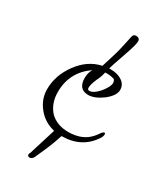

<svg xmlns="http://www.w3.org/2000/svg" viewBox="-153 -506 592 699"><g transform="rotate(30 143.5 -157.0)"><path d="M92 132Q83 132 83 123Q83 120 86 116Q88 110 96.5 82Q105 54 121 3Q78 -7 51 -40Q23 -74 23 -116Q23 -174 61 -226Q99 -278 155 -290Q164 -319 171.5 -343Q179 -367 183 -387L193 -433Q195 -446 207 -446Q223 -446 223 -431Q223 -417 205 -366Q183 -303 181 -294H187Q214 -294 231 -284Q255 -271 255 -246Q255 -222 222 -196Q189 -172 163 -172Q121 -172 121 -220Q121 -241 131 -258Q62 -210 62 -127Q62 -79 90 -48Q119 -19 167 -19Q227 -19 259 -57Q262 -60 265 -64.5Q268 -69 271 -73Q278 -83 284 -83Q287 -83 287 -77Q287 -69 281 -60Q238 6 154 6Q143 40 131 68Q119 96 108 120Q102 132 92 132ZM159 -187Q176 -187 198 -212Q220 -239 220 -255Q220 -262 215 -269Q200 -274 185 -274H176Q175 -269 172 -259Q169 -249 162 -235Q151 -210 151 -196Q151 -187 159 -187Z"/></g></svg>

Font: Ole
Style: Regular
Weight: 400
Designer: Robert E. Leuschke
Foundry: Robert E. Leuschke
Version: Version 1.010; ttfautohint (v1.8.3)